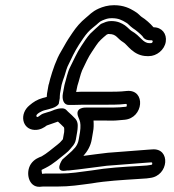

<svg xmlns="http://www.w3.org/2000/svg" viewBox="-20 -696 669 739"><path d="M245 -292H259C272 -292 286 -293 302 -293H396C412 -293 426 -293 442 -294L464 -296C467 -296 468 -296 468 -291C468 -286 467 -285 463 -285L441 -283C425 -282 410 -282 394 -282H310C310 -282 265 -284 282 -244L286 -234C290 -225 291 -208 288 -188L283 -159C281 -146 275 -135 269 -128L257 -115C253 -111 246 -105 237 -97L220 -82C220 -82 186 -32 233 -39C237 -40 240 -40 243 -40H246L282 -44C311 -47 363 -55 391 -58C445 -62 494 -66 546 -70L561 -71C565 -71 566 -71 566 -66C566 -61 563 -62 559 -61L545 -59L515 -57C456 -54 392 -50 333 -40C285 -34 255 -28 209 -28H154C150 -28 144 -27 142 -27C141 -29 140 -40 140 -42L156 -50C186 -65 209 -87 231 -104C241 -112 245 -116 250 -122L260 -134C264 -139 270 -147 272 -159L277 -188C278 -194 279 -202 279 -207C281 -230 270 -239 265 -244C253 -257 244 -263 235 -273C231 -277 225 -279 219 -279C196 -279 181 -269 173 -267C165 -265 157 -262 150 -260C134 -256 126 -241 121 -247C114 -257 145 -270 149 -271C172 -277 196 -281 206 -296C206 -296 210 -317 210 -318C210 -319 210 -329 211 -336L217 -369L222 -386C231 -409 234 -426 240 -440C255 -472 268 -499 284 -524L300 -548C313 -567 323 -578 338 -590C359 -606 361 -612 373 -617C388 -623 395 -626 410 -626C436 -626 449 -619 467 -608C473 -605 478 -597 492 -587C501 -582 523 -563 528 -557C531 -553 536 -541 558 -541H563C571 -541 568 -530 561 -530H555C529 -530 522 -557 486 -577C478 -582 474 -589 460 -599C449 -606 434 -615 408 -615C392 -615 381 -609 376 -607C372 -606 369 -604 366 -602C356 -593 339 -578 327 -566C321 -560 315 -551 309 -543L293 -519C275 -492 264 -465 251 -440C239 -417 235 -391 229 -372C229 -371 228 -369 228 -368L222 -336C218 -313 225 -292 245 -292ZM273 -342 278 -366C285 -387 289 -408 296 -425C309 -452 320 -477 334 -497L350 -521C361 -538 374 -549 391 -563C398 -566 396 -565 400 -565C429 -565 430 -548 455 -533C469 -526 493 -480 547 -480H553C583 -480 613 -504 618 -535C623 -566 603 -591 571 -591L569 -593C560 -604 540 -622 525 -631C520 -634 513 -644 499 -652C480 -664 456 -676 419 -676C395 -676 376 -670 360 -663C333 -651 323 -637 311 -628C289 -610 274 -592 259 -570L243 -546C232 -529 223 -511 215 -498C197 -469 182 -424 173 -392L168 -372C168 -371 167 -371 167 -370L161 -336C160 -332 161 -329 160 -323C154 -321 149 -320 145 -319C123 -313 108 -303 94 -291C53 -258 65 -198 113 -196C135 -195 151 -206 160 -213C172 -217 194 -225 203 -228C212 -220 218 -214 226 -206C228 -204 227 -190 227 -188L222 -160L214 -151C213 -150 210 -146 202 -140C180 -123 160 -105 140 -94C130 -90 112 -84 99 -65C77 -32 90 25 133 23C137 23 140 22 145 22H200C251 22 285 16 332 10C390 0 450 -3 510 -7L540 -9H542L557 -11C630 -19 638 -127 566 -121L551 -120C498 -116 449 -112 395 -108C368 -105 331 -100 301 -96C317 -114 329 -135 333 -159L338 -188C341 -203 341 -217 340 -232H385C402 -232 419 -231 436 -233L459 -235C533 -241 542 -352 469 -346L447 -344C435 -343 419 -343 404 -343H310C297 -343 285 -343 273 -342Z"/></svg>

Font: Blanket
Style: OutlineObl
Weight: 400
Foundry: Cannot Into Space Fonts
Version: Version 0.9